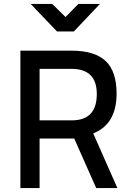

<svg xmlns="http://www.w3.org/2000/svg" viewBox="-20 -950 659 970"><path d="M466 0 355 -250H180V0H83V-694H342Q458 -694 513.5 -642Q569 -590 569 -477Q569 -323 451 -276L573 0ZM469 -475Q469 -602 342 -602H180V-342H343Q469 -342 469 -475ZM485 -930 353 -791H268L135 -930H244L311 -864L376 -930Z"/></svg>

Font: TitilliumText22L Lt
Style: Medium
Weight: 500
Designer: Campivisivi
Foundry: Campivisivi
Version: 1.000